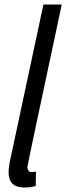

<svg xmlns="http://www.w3.org/2000/svg" viewBox="-20 -816 319 849"><path d="M88 13Q41 13 26 -16Q18 -32 18 -56Q18 -75 23 -99L172 -796H253Q101 -85 101 -77Q101 -69 105.5 -62Q110 -55 120 -55Q125 -55 139 -57L138 6Q122 13 88 13Z"/></svg>

Font: l_WÎeÑOS 300W
Style: Regular
Weight: 300
Designer: R?O
Version: Version 2.00 June 21, 2023